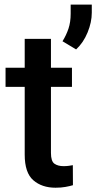

<svg xmlns="http://www.w3.org/2000/svg" viewBox="-20 -832 432 861"><path d="M302.7 -528.3V-442.4H208.5V-146Q208.5 -108.9 224.1 -97.9Q239.7 -86.9 265.1 -86.9Q277.3 -86.9 288.6 -88.4Q299.8 -89.8 306.6 -91.3L307.1 -1.5Q292.5 2.9 273.2 6.3Q253.9 9.8 229 9.8Q168 9.8 129.4 -23.7Q90.8 -57.1 90.8 -138.7V-442.4H4.9V-528.3H90.8V-657.7H208.5V-528.3ZM391.6 -811.5V-774.9Q391.6 -732.4 372.8 -686.5Q354 -640.6 321.3 -610.4L260.3 -647Q277.3 -674.3 287.1 -703.6Q296.9 -732.9 296.9 -770.5V-811.5Z"/></svg>

Font: Vazirmatn UI FD Medium
Style: Regular
Weight: 500
Designer: Saber Rastikerdar
Foundry: Saber Rastikerdar
Version: Version 33.003